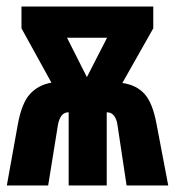

<svg xmlns="http://www.w3.org/2000/svg" viewBox="-20 -570 540 590"><path d="M186 -454H309L247 -333ZM128 0 158 -186Q165 -225 191 -225V0H308V-225Q335 -225 341 -186L369 0H497L461 -189Q449 -254 424 -281.5Q399 -309 356 -315L451 -483V-550H46V-483L138 -316Q98 -309 72.5 -281.5Q47 -254 35 -189L1 0Z"/></svg>

Font: Noto Sans Mono UI Condensed ExtraBold
Style: Regular
Weight: 800
Width: 3
Designer: Monotype Design team
Foundry: Monotype Imaging Inc.
Version: 1.000